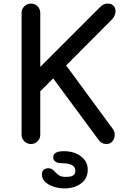

<svg xmlns="http://www.w3.org/2000/svg" viewBox="-20 -801 707 1068"><path d="M152 0Q131 0 115.5 -15Q100 -30 100 -52V-729Q100 -751 115.5 -766Q131 -781 152 -781Q174 -781 189 -766Q204 -751 204 -729V-429L535 -760Q547 -772 557 -776.5Q567 -781 578 -781Q603 -781 614 -766Q625 -751 622 -730.5Q619 -710 603 -693L348 -437L608 -83Q620 -66 618 -46.5Q616 -27 604 -13.5Q592 0 572 0Q544 0 529 -22L276 -365L204 -293V-52Q204 -30 189 -15Q174 0 152 0ZM338 247Q311 247 282 238.5Q253 230 233 212.5Q213 195 213 168Q213 153 223 144Q233 135 248 135Q263 135 272 142Q281 149 289.5 158.5Q298 168 310.5 175.5Q323 183 346 183Q375 183 387 175Q399 167 399 148Q399 128 380.5 117.5Q362 107 324 107Q303 107 289.5 99Q276 91 276 75Q276 40 334 40Q394 40 431 69Q468 98 468 143Q468 192 431 219.5Q394 247 338 247Z"/></svg>

Font: Comfortaa
Style: Bold
Weight: 700
Designer: Johan Aakerlund
Foundry: Johan Aakerlund
Version: Version 3.104; ttfautohint (v1.8.1.43-b0c9)